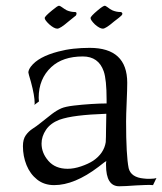

<svg xmlns="http://www.w3.org/2000/svg" viewBox="-20 -643 566 670"><path d="M396 7Q350 7 350 -67Q350 -70 350 -73.5Q350 -77 351 -81Q344 -77 337.5 -71.5Q331 -66 324 -61Q240 3 169 3Q134 3 109.5 -16.5Q85 -36 72.5 -67Q60 -98 60 -133Q60 -157 70 -171Q80 -185 94 -194Q108 -203 119 -212Q145 -233 161.5 -245.5Q178 -258 194 -265Q208 -271 237 -274.5Q266 -278 298 -280Q330 -282 352 -282V-295Q352 -365 342 -394Q324 -446 269 -446Q199 -446 159 -409Q115 -368 115 -302Q115 -298 115.5 -294.5Q116 -291 116 -289L100 -277L101 -282Q101 -309 88 -357Q79 -387 79 -390Q79 -399 88 -411Q114 -445 183 -463Q209 -470 236.5 -473Q264 -476 293 -476Q424 -476 424 -354Q424 -343 423.5 -326Q423 -309 422 -286Q421 -264 420.5 -247Q420 -230 420 -219Q420 -100 429 -56Q437 -24 482 -20Q488 -19 493.5 -19Q499 -19 503 -19Q519 -19 526 -22L514 3Q504 2 489 2.5Q474 3 455 4Q415 7 396 7ZM216 -54Q238 -54 263 -62.5Q288 -71 305 -82Q343 -108 349 -147Q350 -164 350 -189.5Q350 -215 351 -246Q293 -244 252.5 -239Q212 -234 187 -225Q156 -213 140.5 -190Q125 -167 125 -142Q125 -109 149 -81.5Q173 -54 216 -54ZM339 -543Q328 -543 311 -558Q296 -573 296 -580Q296 -586 321 -607Q340 -623 346 -623Q348 -623 355 -618Q360 -614 364 -611.5Q368 -609 372 -607Q386 -601 401 -601Q405 -601 407 -596V-595Q407 -592 404 -589Q402 -587 395.5 -581.5Q389 -576 378 -568Q349 -543 339 -543ZM180 -543Q169 -543 152 -558Q136 -573 136 -580Q136 -586 162 -607Q181 -623 186 -623Q189 -623 196 -618Q204 -612 213 -607Q227 -601 242 -601Q247 -601 247 -596V-595Q247 -593 245 -589L219 -568Q190 -543 180 -543Z"/></svg>

Font: Gideon Roman
Style: Regular
Weight: 400
Designer: Robert E. Leuschke
Foundry: Robert E. Leuschke
Version: Version 2.010